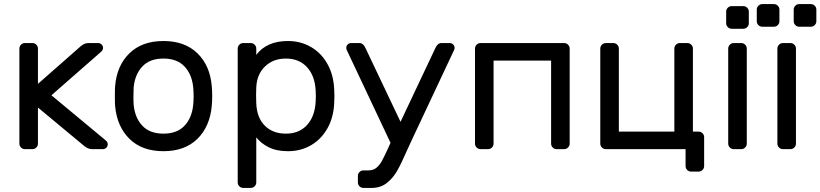

<svg xmlns="http://www.w3.org/2000/svg" viewBox="-20 -731 4021 941"><path d="M374 -503Q393 -520 413 -520H461Q471 -520 478 -513Q485 -506 485 -496Q485 -485 474 -476L232 -264L498 -43Q508 -35 508 -24Q508 -14 501 -7Q494 0 484 0H432Q411 0 391 -17L166 -204V-27Q166 -16 158 -8Q150 0 139 0H102Q91 0 83 -8Q75 -16 75 -27V-493Q75 -504 83 -512Q91 -520 102 -520H139Q150 -520 158 -512Q166 -504 166 -493V-320Z M1020 -259Q1020 -235 1018 -213Q1009 -111 947.5 -50.5Q886 10 781 10Q676 10 614.5 -50.5Q553 -111 544 -213Q543 -224 543 -259Q543 -296 544 -307Q552 -409 614 -469.5Q676 -530 781 -530Q886 -530 948 -469.5Q1010 -409 1018 -307Q1020 -285 1020 -259ZM781 -444Q714 -444 677.5 -405Q641 -366 635 -302Q634 -290 634 -259Q634 -229 635 -218Q641 -154 677.5 -115Q714 -76 781 -76Q848 -76 884.5 -115Q921 -154 927 -218Q929 -240 929 -259Q929 -278 927 -302Q921 -366 884.5 -405Q848 -444 781 -444Z M1236 163Q1236 174 1228 182Q1220 190 1209 190H1172Q1161 190 1153 182Q1145 174 1145 163V-493Q1145 -504 1153 -512Q1161 -520 1172 -520H1209Q1220 -520 1228 -512Q1236 -504 1236 -493V-462Q1287 -530 1391 -530Q1453 -530 1503.5 -501Q1554 -472 1584.5 -418Q1615 -364 1618 -292Q1619 -282 1619 -260Q1619 -237 1618 -227Q1615 -155 1584.5 -101.5Q1554 -48 1504 -19Q1454 10 1391 10Q1335 10 1296.5 -9.5Q1258 -29 1236 -58ZM1381 -76Q1446 -76 1484.5 -118Q1523 -160 1527 -232Q1528 -242 1528 -260Q1528 -278 1527 -288Q1523 -360 1484.5 -402Q1446 -444 1381 -444Q1319 -444 1279 -405.5Q1239 -367 1236 -303L1235 -264L1236 -224Q1239 -154 1278 -115Q1317 -76 1381 -76Z M1677 -496Q1677 -506 1684 -513Q1691 -520 1701 -520H1742Q1760 -520 1771 -496L1943 -134L2114 -496Q2125 -520 2143 -520H2184Q2194 -520 2201 -513Q2208 -506 2208 -496Q2208 -492 2207 -489L1996 -40Q1988 -24 1974 8Q1947 70 1926.5 106Q1906 142 1875.5 166Q1845 190 1802 190H1761Q1750 190 1742 182Q1734 174 1734 163V131Q1734 120 1742 112Q1750 104 1761 104H1787Q1809 104 1824.5 91.5Q1840 79 1851 59Q1862 39 1880 0L1894 -31L1678 -489Q1677 -492 1677 -496Z M2772 -493V-27Q2772 -16 2764 -8Q2756 0 2745 0H2708Q2697 0 2689 -8Q2681 -16 2681 -27V-434H2399V-27Q2399 -16 2391 -8Q2383 0 2372 0H2335Q2324 0 2316 -8Q2308 -16 2308 -27V-493Q2308 -504 2316 -512Q2324 -520 2335 -520H2745Q2756 -520 2764 -512Q2772 -504 2772 -493Z M3285 -493Q3285 -504 3293 -512Q3301 -520 3312 -520H3349Q3360 -520 3368 -512Q3376 -504 3376 -493V-86H3404Q3415 -86 3423 -78Q3431 -70 3431 -59V83Q3431 94 3423 102Q3415 110 3404 110H3367Q3356 110 3348 102Q3340 94 3340 83V0H2949Q2938 0 2930 -8Q2922 -16 2922 -27V-493Q2922 -504 2930 -512Q2938 -520 2949 -520H2986Q2997 -520 3005 -512Q3013 -504 3013 -493V-86H3285Z M3623 -590H3566Q3555 -590 3547 -598Q3539 -606 3539 -617V-674Q3539 -685 3547 -693Q3555 -701 3566 -701H3623Q3634 -701 3642 -693Q3650 -685 3650 -674V-617Q3650 -606 3642 -598Q3634 -590 3623 -590ZM3613 0H3576Q3565 0 3557 -8Q3549 -16 3549 -27V-493Q3549 -504 3557 -512Q3565 -520 3576 -520H3613Q3624 -520 3632 -512Q3640 -504 3640 -493V-27Q3640 -16 3632 -8Q3624 0 3613 0Z M3854 0H3817Q3806 0 3798 -8Q3790 -16 3790 -27V-493Q3790 -504 3798 -512Q3806 -520 3817 -520H3854Q3865 -520 3873 -512Q3881 -504 3881 -493V-27Q3881 -16 3873 -8Q3865 0 3854 0ZM3773 -600H3716Q3705 -600 3697 -608Q3689 -616 3689 -627V-684Q3689 -695 3697 -703Q3705 -711 3716 -711H3773Q3784 -711 3792 -703Q3800 -695 3800 -684V-627Q3800 -616 3792 -608Q3784 -600 3773 -600ZM3954 -600H3897Q3886 -600 3878 -608Q3870 -616 3870 -627V-684Q3870 -695 3878 -703Q3886 -711 3897 -711H3954Q3965 -711 3973 -703Q3981 -695 3981 -684V-627Q3981 -616 3973 -608Q3965 -600 3954 -600Z"/></svg>

Font: Contemporary
Style: Regular
Weight: 400
Designer: Victor Tran
Foundry: Victor Tran
Version: Version 1.100